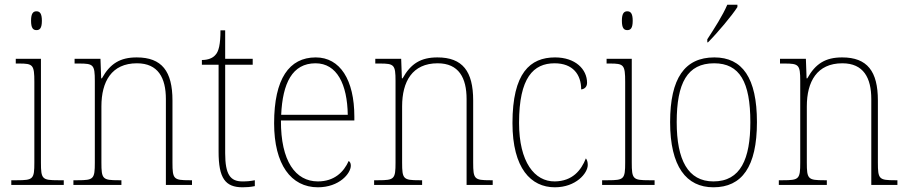

<svg xmlns="http://www.w3.org/2000/svg" viewBox="-20 -786 3860 816"><path d="M135 -658C149 -658 158 -666 158 -698C158 -729 149 -738 135 -738C121 -738 112 -729 112 -698C112 -666 121 -658 135 -658ZM28 0H251V-20H227C159 -20 154 -25 154 -95V-536H47V-516H61C120 -516 126 -511 126 -438V-95C126 -25 121 -20 53 -20H28Z M292 0H496V-20H484C416 -20 411 -25 411 -95V-334C411 -439 454 -517 562 -517C652 -517 685 -455 685 -365V0H796V-20H785C718 -20 713 -25 713 -95V-359C713 -483 668 -542 561 -542C491 -542 448 -516 413 -453H410L407 -536H297V-516H316C377 -516 383 -511 383 -442V-95C383 -25 378 -20 310 -20H292Z M1011 10C1027 10 1044 9 1063 5V-20C1043 -16 1030 -15 1010 -15C959 -15 937 -44 937 -135V-511H1054V-536H937V-657H917C917 -599 910 -567 895 -552C884 -539 864 -531 838 -531V-511H909V-141C909 -29 937 10 1011 10Z M1331 10C1422 10 1471 -49 1471 -82C1471 -93 1467 -98 1462 -102C1441 -55 1401 -15 1331 -15C1236 -15 1173 -101 1174 -274H1486V-290C1486 -447 1425 -542 1322 -542C1209 -542 1145 -451 1145 -262C1145 -87 1217 10 1331 10ZM1458 -298H1175C1181 -432 1222 -517 1321 -517C1412 -517 1456 -428 1458 -298Z M1570 0H1774V-20H1762C1694 -20 1689 -25 1689 -95V-334C1689 -439 1732 -517 1840 -517C1930 -517 1963 -455 1963 -365V0H2074V-20H2063C1996 -20 1991 -25 1991 -95V-359C1991 -483 1946 -542 1839 -542C1769 -542 1726 -516 1691 -453H1688L1685 -536H1575V-516H1594C1655 -516 1661 -511 1661 -442V-95C1661 -25 1656 -20 1588 -20H1570Z M2338 10C2428 10 2478 -50 2478 -85C2478 -98 2475 -106 2470 -113C2450 -62 2413 -16 2338 -15C2252 -14 2186 -97 2186 -264C2186 -456 2247 -517 2337 -517C2415 -517 2450 -469 2450 -406C2463 -407 2475 -416 2475 -434C2475 -492 2425 -542 2339 -542C2233 -542 2158 -476 2158 -263C2158 -70 2237 10 2338 10Z M2646 -658C2660 -658 2669 -666 2669 -698C2669 -729 2660 -738 2646 -738C2632 -738 2623 -729 2623 -698C2623 -666 2632 -658 2646 -658ZM2539 0H2762V-20H2738C2670 -20 2665 -25 2665 -95V-536H2558V-516H2572C2631 -516 2637 -511 2637 -438V-95C2637 -25 2632 -20 2564 -20H2539Z M2986 -619V-606H2989C3029 -646 3092 -721 3114 -756V-766H3071C3052 -721 3016 -665 2986 -619ZM3012 10C3133 10 3197 -77 3197 -267C3197 -455 3135 -542 3016 -542C2890 -542 2828 -453 2828 -267C2828 -78 2897 10 3012 10ZM3012 -15C2904 -15 2856 -106 2856 -267C2856 -433 2901 -517 3015 -517C3124 -517 3169 -437 3169 -267C3169 -111 3128 -15 3012 -15Z M3290 0H3494V-20H3482C3414 -20 3409 -25 3409 -95V-334C3409 -439 3452 -517 3560 -517C3650 -517 3683 -455 3683 -365V0H3794V-20H3783C3716 -20 3711 -25 3711 -95V-359C3711 -483 3666 -542 3559 -542C3489 -542 3446 -516 3411 -453H3408L3405 -536H3295V-516H3314C3375 -516 3381 -511 3381 -442V-95C3381 -25 3376 -20 3308 -20H3290Z"/></svg>

Font: Noto Serif SemiCondensed Thin
Style: Regular
Weight: 100
Width: 4
Designer: Monotype Design Team
Foundry: Monotype Imaging Inc.
Version: Version 2.015